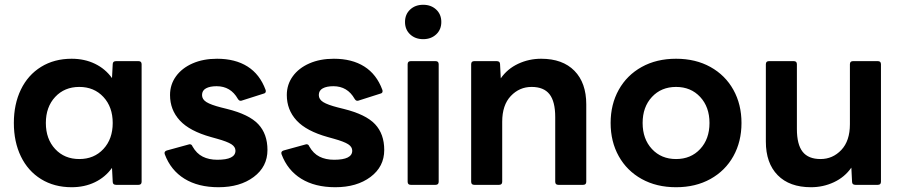

<svg xmlns="http://www.w3.org/2000/svg" viewBox="-20 -774 3777 804"><path d="M38 -259Q38 -338 67.5 -399Q97 -460 152 -494Q207 -528 280 -528Q334 -528 377.5 -507Q421 -486 449 -447L452 -505Q452 -518 466 -518H560Q573 -518 573 -505V-13Q573 0 560 0H466Q452 0 452 -13L449 -71Q421 -32 377.5 -11Q334 10 280 10Q207 10 152 -24Q97 -58 67.5 -119Q38 -180 38 -259ZM452 -259Q452 -326 413 -368Q374 -410 312 -410Q250 -410 211 -368Q172 -326 172 -259Q172 -192 211 -150Q250 -108 312 -108Q374 -108 413 -150Q452 -192 452 -259Z M670 -128Q669 -130 669 -133Q669 -141 679 -144L770 -169L774 -170Q783 -170 786 -161Q803 -131 829 -118Q855 -105 890 -105Q966 -105 966 -143Q966 -159 949 -170Q932 -181 889 -193L864 -200Q774 -225 733 -269.5Q692 -314 692 -376Q692 -420 717 -454.5Q742 -489 786.5 -508.5Q831 -528 889 -528Q965 -528 1016.5 -495.5Q1068 -463 1092 -398Q1093 -396 1093 -392Q1093 -384 1084 -382L993 -353Q991 -352 987 -352Q981 -352 976 -360Q946 -413 887 -413Q859 -413 842.5 -404Q826 -395 826 -376Q826 -358 844.5 -346.5Q863 -335 906 -324L930 -318Q1023 -295 1061.5 -254Q1100 -213 1100 -146Q1100 -76 1042.5 -33Q985 10 895 10Q810 10 752.5 -25.5Q695 -61 670 -128Z M1159 -128Q1158 -130 1158 -133Q1158 -141 1168 -144L1259 -169L1263 -170Q1272 -170 1275 -161Q1292 -131 1318 -118Q1344 -105 1379 -105Q1455 -105 1455 -143Q1455 -159 1438 -170Q1421 -181 1378 -193L1353 -200Q1263 -225 1222 -269.5Q1181 -314 1181 -376Q1181 -420 1206 -454.5Q1231 -489 1275.5 -508.5Q1320 -528 1378 -528Q1454 -528 1505.5 -495.5Q1557 -463 1581 -398Q1582 -396 1582 -392Q1582 -384 1573 -382L1482 -353Q1480 -352 1476 -352Q1470 -352 1465 -360Q1435 -413 1376 -413Q1348 -413 1331.5 -404Q1315 -395 1315 -376Q1315 -358 1333.5 -346.5Q1352 -335 1395 -324L1419 -318Q1512 -295 1550.5 -254Q1589 -213 1589 -146Q1589 -76 1531.5 -33Q1474 10 1384 10Q1299 10 1241.5 -25.5Q1184 -61 1159 -128Z M1676 -682Q1676 -714 1697.5 -734Q1719 -754 1752 -754Q1785 -754 1806.5 -734Q1828 -714 1828 -682Q1828 -650 1806.5 -630Q1785 -610 1752 -610Q1719 -610 1697.5 -630Q1676 -650 1676 -682ZM1700 0Q1687 0 1687 -13V-505Q1687 -518 1700 -518H1804Q1817 -518 1817 -505V-13Q1817 0 1804 0Z M1966 0Q1953 0 1953 -13V-505Q1953 -518 1966 -518H2060Q2074 -518 2074 -505L2077 -446Q2105 -486 2150 -507Q2195 -528 2246 -528Q2336 -528 2385.5 -477.5Q2435 -427 2435 -337V-13Q2435 0 2422 0H2318Q2305 0 2305 -13V-284Q2305 -349 2281 -379.5Q2257 -410 2206 -410Q2155 -410 2119 -372Q2083 -334 2083 -264V-13Q2083 0 2070 0Z M2537 -259Q2537 -337 2571 -398Q2605 -459 2667 -493.5Q2729 -528 2811 -528Q2893 -528 2955 -493.5Q3017 -459 3051 -398Q3085 -337 3085 -259Q3085 -181 3051 -120Q3017 -59 2955 -24.5Q2893 10 2811 10Q2729 10 2667 -24.5Q2605 -59 2571 -120Q2537 -181 2537 -259ZM2951 -259Q2951 -326 2912 -368Q2873 -410 2811 -410Q2749 -410 2710 -368Q2671 -326 2671 -259Q2671 -192 2710 -150Q2749 -108 2811 -108Q2873 -108 2912 -150Q2951 -192 2951 -259Z M3187 -181V-505Q3187 -518 3200 -518H3304Q3317 -518 3317 -505V-234Q3317 -169 3341 -138.5Q3365 -108 3416 -108Q3467 -108 3503 -146Q3539 -184 3539 -254V-505Q3539 -518 3552 -518H3656Q3669 -518 3669 -505V-13Q3669 0 3656 0H3562Q3548 0 3548 -13L3545 -72Q3517 -32 3472 -11Q3427 10 3376 10Q3286 10 3236.5 -40.5Q3187 -91 3187 -181Z"/></svg>

Font: LINE Seed Sans TH
Style: Bold
Weight: 700
Designer: Dalton Maag Ltd | Thai characters by Cadson Demak Co.,Ltd.
Foundry: Dalton Maag Ltd
Version: Version 1.002